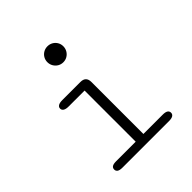

<svg xmlns="http://www.w3.org/2000/svg" viewBox="-196 -872 1012 1012"><g transform="rotate(-45 309.5 -366.0)"><path d="M141.5 -47.5H287.5V-428.5H169Q149 -428.5 139 -434.8Q129 -441 129 -452.5Q129 -463.5 139 -469.8Q149 -476 169 -476H304Q345 -476 345 -435V-47.5H489Q508.5 -47.5 518 -41.5Q527.5 -35.5 527.5 -23.5Q527.5 -12.5 518 -6.2Q508.5 0 489 0H141.5Q121.5 0 112.5 -6.2Q103.5 -12.5 103.5 -23.5Q103.5 -35.5 112.5 -41.5Q121.5 -47.5 141.5 -47.5ZM254.5 -673Q254.5 -689.5 262.5 -703Q270.5 -716.5 284 -724.2Q297.5 -732 314 -732Q330.5 -732 344 -724.2Q357.5 -716.5 365.5 -703Q373.5 -689.5 373.5 -673Q373.5 -656.5 365.5 -642.8Q357.5 -629 344 -621Q330.5 -613 314 -613Q297.5 -613 284 -621Q270.5 -629 262.5 -642.8Q254.5 -656.5 254.5 -673Z"/></g></svg>

Font: Sono ExtraLight Monospace Light
Style: Regular
Weight: 300
Version: Version 2.112